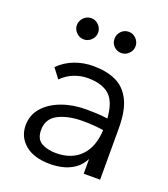

<svg xmlns="http://www.w3.org/2000/svg" viewBox="-126 -756 752 858"><g transform="rotate(20 250.0 -327.0)"><path d="M211 11Q133 11 91 -24.5Q49 -60 49 -115Q49 -164 80 -199.5Q111 -235 163.5 -254.5Q216 -274 279 -274Q302 -274 327.5 -273Q353 -272 382 -268Q376 -348 340.5 -378Q305 -408 239 -408Q206 -408 174 -395.5Q142 -383 116 -357L81 -403Q113 -435 155 -451Q197 -467 244 -467Q305 -467 350 -447Q395 -427 420 -378Q445 -329 445 -243V0H367V-70Q350 -37 323.5 -19.5Q297 -2 267.5 4.5Q238 11 211 11ZM121 -119Q121 -76 149 -60Q177 -44 218 -44Q292 -44 335 -87.5Q378 -131 382 -213Q330 -220 285 -220Q213 -220 167 -196Q121 -172 121 -119ZM162 -564Q141 -564 126 -579Q111 -594 111 -614Q111 -634 126 -649.5Q141 -665 162 -665Q182 -665 197 -650Q212 -635 212 -614Q212 -594 197 -579Q182 -564 162 -564ZM340 -564Q319 -564 304.5 -578.5Q290 -593 290 -614Q290 -635 304.5 -650Q319 -665 340 -665Q360 -665 375 -650Q390 -635 390 -614Q390 -594 375 -579Q360 -564 340 -564Z"/></g></svg>

Font: Ligconsolata
Style: Regular
Weight: 400
Monospace: yes
Designer: Raph Levien, Cyreal, Brenton Simpson
Foundry: Raph Levien, Cyreal, Google
Version: Version 3.001; ttfautohint (v1.8.2.53-6de2)